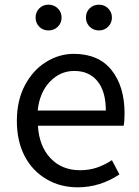

<svg xmlns="http://www.w3.org/2000/svg" viewBox="-20 -787 594 820"><path d="M180 -21Q119 -56 85.5 -120Q52 -184 52 -271Q52 -358 86.5 -423Q121 -488 177 -522.5Q233 -557 295 -557Q401 -557 456.5 -487.5Q512 -418 512 -302Q512 -270 508 -250H142Q147 -163 195.5 -111.5Q244 -60 322 -60Q360 -60 393 -71Q426 -82 458 -103L490 -42Q407 13 312 13Q238 13 180 -21ZM297 -484Q237 -484 193 -438Q149 -392 141 -315H432Q432 -396 396.5 -440Q361 -484 297 -484ZM132 -712Q132 -735 147.5 -751Q163 -767 187 -767Q211 -767 227 -751Q243 -735 243 -712Q243 -689 227 -673Q211 -657 187 -657Q163 -657 147.5 -673Q132 -689 132 -712ZM347 -712Q347 -736 363 -751.5Q379 -767 403 -767Q426 -767 442 -751Q458 -735 458 -712Q458 -689 442 -673Q426 -657 403 -657Q379 -657 363 -673Q347 -689 347 -712Z"/></svg>

Font: Merged Yaku Han JP
Style: Regular
Weight: 400
Designer: Ryoko NISHIZUKA 西塚涼子 (kana, bopomofo & ideographs); Paul D. Hunt (Latin, Greek & Cyrillic); Sandoll Communications 산돌커뮤니
Foundry: Adobe
Version: Version 2.004